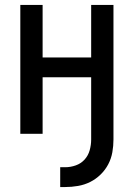

<svg xmlns="http://www.w3.org/2000/svg" viewBox="-20 -540 540 775"><path d="M223 215V135H243Q265 135 286 127.5Q307 120 321.5 104Q336 88 342 66.5Q348 45 348 23V-228H152V0H62V-520H152V-308H348V-520H438V23Q438 49 433.5 74.5Q429 100 417 123Q405 146 386 164.5Q367 183 344 194.5Q321 206 295 210.5Q269 215 243 215Z"/></svg>

Font: Iosevka Bendy Medium
Style: Regular
Weight: 500
Monospace: yes
Designer: Belleve Invis
Foundry: Belleve Invis
Version: Version 30.1.2